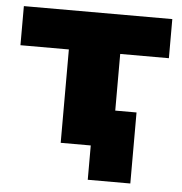

<svg xmlns="http://www.w3.org/2000/svg" viewBox="-48 -544 680 719"><g transform="rotate(5 292.0 -184.5)"><path d="M308 129V0H195V-351H13V-498H571V-351H388V-138H468V129Z"/></g></svg>

Font: Nunito Sans 10pt SemiExpanded Black
Style: Regular
Weight: 900
Width: 6
Designer: Vernon Adams
Foundry: Vernon Adams
Version: Version 3.101;gftools[0.9.27]